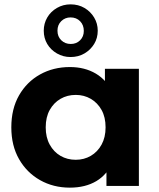

<svg xmlns="http://www.w3.org/2000/svg" viewBox="-20 -854 730 882"><path d="M301 8Q225 8 164 -26.5Q103 -61 67.5 -123Q32 -185 32 -269Q32 -354 67.5 -416Q103 -478 164 -512Q225 -546 301 -546Q369 -546 420 -516Q471 -486 499 -425Q527 -364 527 -269Q527 -175 500 -113.5Q473 -52 422.5 -22Q372 8 301 8ZM328 -120Q366 -120 397 -138Q428 -156 446.5 -189.5Q465 -223 465 -269Q465 -316 446.5 -349Q428 -382 397 -400Q366 -418 328 -418Q289 -418 258 -400Q227 -382 208.5 -349Q190 -316 190 -269Q190 -223 208.5 -189.5Q227 -156 258 -138Q289 -120 328 -120ZM469 0V-110L472 -270L462 -429V-538H618V0ZM304 -592Q270 -592 241.5 -608.5Q213 -625 197 -652Q181 -679 181 -713Q181 -746 197 -773.5Q213 -801 241.5 -817.5Q270 -834 304 -834Q340 -834 368 -817.5Q396 -801 412.5 -773.5Q429 -746 429 -713Q429 -679 412.5 -652Q396 -625 368 -608.5Q340 -592 304 -592ZM305 -652Q331 -652 348 -669Q365 -686 365 -712Q365 -739 348 -756.5Q331 -774 304 -774Q279 -774 261.5 -757Q244 -740 244 -713Q244 -686 261.5 -669Q279 -652 305 -652Z"/></svg>

Font: MOST Montserrat
Style: Bold
Weight: 700
Designer: Julieta Ulanovsky
Foundry: Julieta Ulanovsky
Version: Version 8.000;March 11, 2024;FontCreator 15.0.0.2926 64-bit